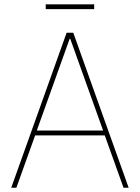

<svg xmlns="http://www.w3.org/2000/svg" viewBox="-20 -881 656 901"><path d="M32.7 0ZM583.8 0H559.7L471.6 -245.7H144.9L56.8 0H32.7L292.6 -727.3H323.9ZM463.8 -268.5 309.7 -698.9H306.8L152.7 -268.5ZM421.9 -838.1H194.6V-860.8H421.9Z"/></svg>

Font: Linik Sans Thin
Style: Regular
Weight: 100
Designer: Fonts by Rasmus Andersson / Changes by Cristiano Sobral with parts from Marc Monis
Foundry: rsms
Version: Version 3.020; ttfautohint (v1.6)